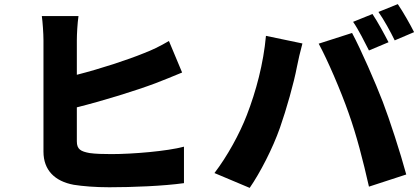

<svg xmlns="http://www.w3.org/2000/svg" viewBox="-20 -876 2040 932"><path d="M361 -798H183C187 -771 191 -712 191 -681C191 -614 191 -265 191 -140C191 -50 246 4 338 21C382 28 443 33 511 33C622 33 774 27 873 13V-164C791 -142 625 -128 521 -128C479 -128 444 -129 415 -133C372 -141 353 -151 353 -190V-355C485 -388 639 -436 735 -472C770 -485 820 -506 864 -524L800 -677C754 -650 718 -633 679 -618C598 -585 470 -543 353 -513V-681C353 -710 356 -764 361 -798Z M1788 -808 1694 -770C1721 -731 1750 -672 1771 -631L1866 -671C1848 -706 1813 -771 1788 -808ZM1911 -856 1817 -818C1844 -780 1876 -721 1896 -680L1990 -720C1973 -754 1937 -818 1911 -856ZM1178 -317C1143 -226 1083 -117 1021 -36L1192 36C1242 -36 1304 -156 1339 -256C1370 -344 1407 -475 1421 -550C1425 -573 1439 -633 1448 -665L1271 -702C1259 -568 1223 -433 1178 -317ZM1672 -328C1711 -219 1742 -98 1771 30L1952 -29C1924 -133 1871 -296 1838 -382C1803 -473 1732 -636 1689 -716L1527 -664C1569 -587 1635 -434 1672 -328Z"/></svg>

Font: Noto Sans HK Black
Style: Regular
Weight: 900
Designer: Ryoko NISHIZUKA 西塚涼子 (kana, bopomofo & ideographs); Paul D. Hunt (Latin, Greek & Cyrillic); Sandoll Communications 산돌커뮤니
Foundry: Adobe
Version: Version 2.004;hotconv 1.0.118;makeotfexe 2.5.65603